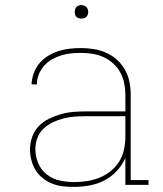

<svg xmlns="http://www.w3.org/2000/svg" viewBox="-20 -727 640 755"><path d="M269 8Q248 8 226.5 5.5Q205 3 185 -5Q165 -13 148 -26.5Q131 -40 120 -58Q109 -76 103.5 -97Q98 -118 98 -139Q98 -164 106.5 -188.5Q115 -213 132.5 -231Q150 -249 172.5 -260Q195 -271 219.5 -278Q244 -285 269 -287Q294 -289 319 -289H473V-355Q473 -377 468.5 -399.5Q464 -422 453 -442Q442 -462 425 -477.5Q408 -493 387 -502.5Q366 -512 343.5 -515.5Q321 -519 298 -519Q278 -519 258.5 -517Q239 -515 220 -509Q201 -503 183.5 -493Q166 -483 153 -468Q140 -453 132.5 -434Q125 -415 125 -395H104Q105 -417 112.5 -438.5Q120 -460 134.5 -477.5Q149 -495 168.5 -507Q188 -519 209.5 -526Q231 -533 253.5 -535.5Q276 -538 298 -538Q324 -538 349 -534Q374 -530 397.5 -519.5Q421 -509 440 -492Q459 -475 471.5 -452.5Q484 -430 489 -405Q494 -380 494 -355V-19H564V0H473V-106Q461 -78 439 -54.5Q417 -31 389.5 -17Q362 -3 331 2.5Q300 8 269 8ZM272 -11Q297 -11 322.5 -15Q348 -19 371.5 -28.5Q395 -38 415 -54Q435 -70 448.5 -91.5Q462 -113 467.5 -138.5Q473 -164 473 -189V-270H319Q297 -270 274.5 -268.5Q252 -267 230.5 -261.5Q209 -256 188.5 -246.5Q168 -237 151.5 -221.5Q135 -206 127 -184.5Q119 -163 119 -141Q119 -112 130.5 -85Q142 -58 164.5 -40.5Q187 -23 215.5 -17Q244 -11 272 -11ZM300 -654Q295 -654 289.5 -655.5Q284 -657 280.5 -660.5Q277 -664 275.5 -669.5Q274 -675 274 -680Q274 -685 275.5 -690.5Q277 -696 280.5 -699.5Q284 -703 289.5 -705Q295 -707 300 -707Q305 -707 310.5 -705Q316 -703 319.5 -699.5Q323 -696 325 -690.5Q327 -685 327 -680Q327 -675 325 -669.5Q323 -664 319.5 -660.5Q316 -657 310.5 -655.5Q305 -654 300 -654Z"/></svg>

Font: Iosevka Curly Slab ThEx
Style: Regular
Weight: 100
Width: 7
Monospace: yes
Designer: Belleve Invis
Foundry: Belleve Invis
Version: Version 11.1.0; ttfautohint (v1.8.3)